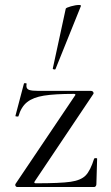

<svg xmlns="http://www.w3.org/2000/svg" viewBox="-20 -751 445 771"><path d="M281 -367Q284 -370 282.5 -372Q281 -374 277 -374Q200 -374 156.5 -367Q113 -360 89 -341Q65 -322 54 -284Q53 -283 50 -283Q41 -283 42 -286L76 -415Q77 -418 82.5 -417Q88 -416 87 -414Q86 -411 86 -406Q86 -394 97 -390Q108 -386 135 -386H346Q351 -386 354 -382Q357 -378 355 -374L119 -22Q115 -15 124 -15Q222 -15 263.5 -21Q305 -27 324 -46.5Q343 -66 358 -114Q359 -116 364.5 -116Q370 -116 370 -114L367 -11Q367 -7 364.5 -3.5Q362 0 358 0H49Q45 0 42.5 -4Q40 -8 42 -12ZM199 -472Q196 -472 193.5 -473.5Q191 -475 192 -476L244 -716Q245 -720 264.5 -725.5Q284 -731 297 -731Q306 -731 305 -727L203 -474Q203 -472 199 -472Z"/></svg>

Font: Cormorant Garamond
Style: Regular
Weight: 400
Designer: Christian Thalmann (Catharsis Fonts)
Version: Version 3.000